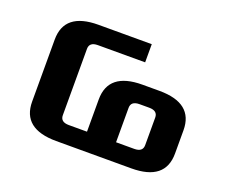

<svg xmlns="http://www.w3.org/2000/svg" viewBox="-86 -613 883 745"><g transform="rotate(20 355.0 -240.0)"><path d="M65 -112V-368Q65 -480 205 -480H425V-405H230Q195 -405 195 -377V-103Q195 -75 230 -75H305V-208Q305 -320 445 -320H515Q655 -320 655 -208V-112Q655 0 515 0H205Q65 0 65 -112ZM425 -75H500Q535 -75 535 -103V-217Q535 -245 500 -245H460Q425 -245 425 -217Z"/></g></svg>

Font: Xolonium
Style: Regular
Weight: 400
Designer: Severin Meyer
Version: Version 4.2